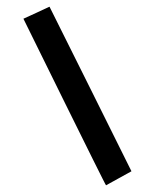

<svg xmlns="http://www.w3.org/2000/svg" viewBox="-20 -798 463 574"><path d="M50 -742C50 -742 297 -240 297 -244L373 -286C373 -287 128 -778 128 -778C128 -778 51 -742 50 -742Z"/></svg>

Font: Getaway
Style: Regular
Weight: 400
Version: Version 0.1